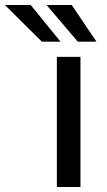

<svg xmlns="http://www.w3.org/2000/svg" viewBox="-146 -743 426 763"><path d="M173.8 0H80V-517H173.8ZM237.4 -577.5H163L39.2 -723H139.1ZM94.6 -577.5H20.2L-126.4 -723H-24Z"/></svg>

Font: Public Sans VF
Style: Regular
Weight: 400
Designer: Pablo Impallari, Rodrigo Fuenzalida (Modified by Dan O. Williams and USWDS)
Version: Version 1.003